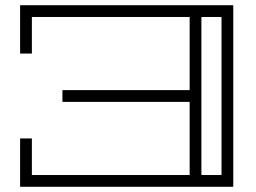

<svg xmlns="http://www.w3.org/2000/svg" viewBox="-20 -715 979 735"><path d="M57 -510V-695H873V0H57V-185H102V-45H706V-325H219V-370H706V-650H102V-510ZM751 -45H828V-650H751Z"/></svg>

Font: Geostar
Style: Regular
Weight: 400
Designer: Joe Prince
Foundry: Joe Prince
Version: Version 1.002